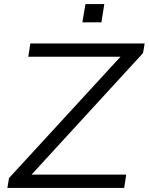

<svg xmlns="http://www.w3.org/2000/svg" viewBox="-20 -917 726 937"><path d="M16 0 24 -48 601 -676 605 -640H118L128 -705H686L678 -658L101 -29L97 -65H596L586 0ZM382 -808 397 -897H489L475 -808Z"/></svg>

Font: Nunito Sans 7pt SemiExpanded Light
Style: Italic
Weight: 300
Width: 6
Italic angle: -9°
Designer: Vernon Adams
Foundry: Vernon Adams
Version: Version 3.101;gftools[0.9.27]